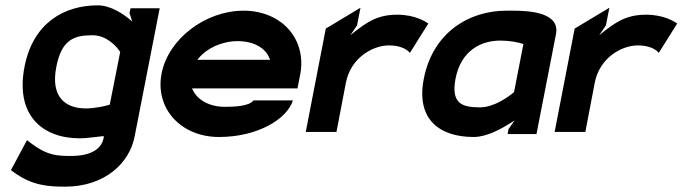

<svg xmlns="http://www.w3.org/2000/svg" viewBox="-20 -502 2556 719"><path d="M72 -253C36 -69 140 16 279 16C304 16 333 11 365 8H369L368 15C360 58 317 82 246 82C194 82 158 80 101 38L81 23L21 135L33 144C101 193 161 197 224 197C373 197 465 108 484 10L578 -471H469L465 -454L475 -421L465 -430C441 -450 394 -482 346 -482C220 -482 104 -416 72 -253ZM191 -252C211 -356 260 -370 327 -370C379 -370 417 -328 429 -309L430 -307L391 -110C371 -104 335 -96 301 -96C228 -96 168 -136 191 -252Z M585 -226C560 -95 658 11 800 11C942 11 1054 -54 1077 -126H929C914 -104 856 -102 822 -102C764 -102 719 -128 702 -165L699 -171H1094L1104 -222C1130 -355 1035 -462 892 -462C750 -462 610 -357 585 -226ZM719 -278 724 -284C754 -321 811 -348 870 -348C929 -348 974 -323 989 -284L992 -278Z M1125 -8H1240L1275 -191C1293 -286 1376 -332 1437 -332C1484 -332 1507 -314 1515 -304L1584 -414C1575 -420 1536 -447 1467 -447C1390 -447 1350 -415 1308 -383L1292 -370L1317 -407L1330 -473L1200 -395Z M1567 -207C1537 -53 1628 11 1754 11C1803 11 1858 -20 1893 -42L1907 -51L1884 -18L1881 0H1989L2062 -374C2078 -455 1964 -462 1901 -462H1876C1737 -462 1601 -381 1567 -207ZM1686 -208C1707 -314 1782 -350 1854 -350C1887 -350 1921 -344 1940 -337L1905 -157C1886 -141 1831 -100 1778 -100C1711 -100 1668 -113 1686 -208Z M2057 -8H2172L2207 -191C2225 -286 2308 -332 2369 -332C2416 -332 2439 -314 2447 -304L2516 -414C2507 -420 2468 -447 2399 -447C2322 -447 2282 -415 2240 -383L2224 -370L2249 -407L2262 -473L2132 -395Z"/></svg>

Font: Charger EcoBold
Style: Obl
Weight: 1000
Designer: Jasper
Foundry: Cannot Into Space Fonts
Version: Version 1.1